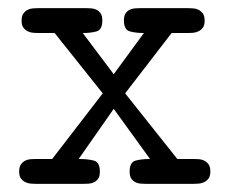

<svg xmlns="http://www.w3.org/2000/svg" viewBox="-20 -451 565 471"><path d="M27 -30Q27 -42 31.5 -48Q36 -54 42 -57Q48 -60 55 -60.5Q62 -61 68 -61H108L232 -222L114 -370H74Q69 -370 62 -370.5Q55 -371 48.5 -374Q42 -377 37.5 -383Q33 -389 33 -400Q33 -412 37.5 -418Q42 -424 48 -427Q54 -430 61 -430.5Q68 -431 74 -431H191Q197 -431 204 -430.5Q211 -430 217 -427Q223 -424 227 -418Q231 -412 231 -401Q231 -378 217 -374Q203 -370 183 -370L259 -269L333 -370Q313 -370 298.5 -374Q284 -378 284 -401Q284 -412 288 -418Q292 -424 298 -427Q304 -430 311 -430.5Q318 -431 324 -431H441Q447 -431 454 -430.5Q461 -430 467 -427Q473 -424 477.5 -418Q482 -412 482 -400Q482 -389 477.5 -383Q473 -377 466.5 -374Q460 -371 453 -370.5Q446 -370 441 -370H401L287 -222L415 -61H455Q461 -61 468 -60.5Q475 -60 481 -57Q487 -54 491.5 -48Q496 -42 496 -30Q496 -19 491.5 -13Q487 -7 480.5 -4Q474 -1 467 -0.5Q460 0 455 0H338Q332 0 325 -0.5Q318 -1 312 -4Q306 -7 302 -13Q298 -19 298 -30Q298 -53 312.5 -57Q327 -61 348 -61L259 -184L173 -61Q196 -61 210.5 -57Q225 -53 225 -30Q225 -19 221 -13Q217 -7 211 -4Q205 -1 198 -0.5Q191 0 185 0H68Q63 0 56 -0.5Q49 -1 42.5 -4Q36 -7 31.5 -13Q27 -19 27 -30Z"/></svg>

Font: CMU Typewriter Custom
Style: Regular
Weight: 500
Monospace: yes
Version: Version 0.7.0